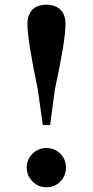

<svg xmlns="http://www.w3.org/2000/svg" viewBox="-20 -776 392 812"><path d="M176 -150Q211 -150 235 -126Q259 -102 259 -67Q259 -32 235 -8Q211 16 176.5 16Q142 16 117.5 -8.5Q93 -33 93 -67.5Q93 -102 117.5 -126Q142 -150 176 -150ZM161 -247 140 -397Q96 -607 96 -674Q96 -714 117 -735Q138 -756 176 -756Q214 -756 235.5 -735Q257 -714 257 -674Q257 -605 212 -397L192 -247Z"/></svg>

Font: GenRyuMin TW B
Style: Regular
Weight: 700
Version: Version 1.501;PS 1;hotconv 16.6.51;makeotf.lib2.5.65220